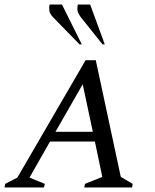

<svg xmlns="http://www.w3.org/2000/svg" viewBox="-35 -832 689 852"><path d="M-15 0 -12 -16 42 -44 345 -565H390L501 -47L554 -16L551 0H339L342 -16L419 -47L386 -204H187L96 -44L164 -16L160 0ZM211 -247H377L332 -458ZM420 -635 325 -754Q312 -771 309.5 -783.5Q307 -796 310 -812H365L430 -635ZM318 -635 202 -754Q186 -770 184 -784.5Q182 -799 185 -812H240L328 -635Z"/></svg>

Font: Spectral SC
Style: Italic
Weight: 400
Italic angle: -10°
Designer: Jean-Baptiste Levee
Foundry: Production Type
Version: Version 2.001